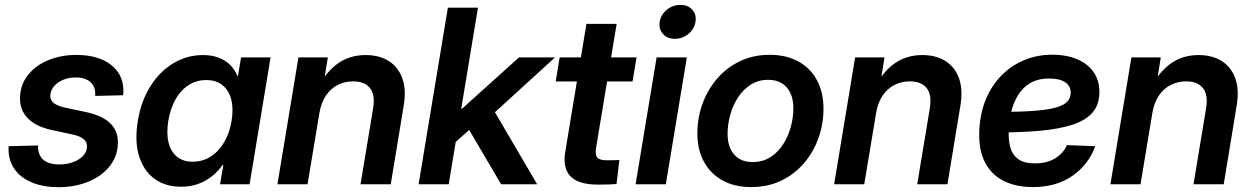

<svg xmlns="http://www.w3.org/2000/svg" viewBox="-20 -759 5162 791"><path d="M221.7 12.2Q161.1 12.2 115 -5.9Q68.8 -23.9 42.5 -58.6Q16.1 -93.3 15.1 -143.1Q15.1 -146.5 15.4 -149.9Q15.6 -153.3 15.6 -156.7L136.7 -159.7Q135.7 -121.1 158 -101.3Q180.2 -81.5 224.6 -81.5Q254.9 -81.5 280.5 -90.8Q306.2 -100.1 322 -116.7Q337.9 -133.3 338.4 -155.3Q338.9 -174.3 324.2 -186.3Q309.6 -198.2 280.3 -204.6L194.3 -223.1Q128.4 -237.3 94.7 -271.5Q61 -305.7 62.5 -357.4Q64 -410.6 95.2 -450Q126.5 -489.3 178.7 -511Q231 -532.7 294.4 -532.7Q382.3 -532.7 434.3 -494.1Q486.3 -455.6 488.3 -389.6Q488.3 -384.3 488.3 -378.7Q488.3 -373 487.3 -366.7L372.1 -363.8Q375 -399.4 353.8 -419.7Q332.5 -439.9 292 -439.9Q263.2 -439.9 239.7 -429.9Q216.3 -419.9 202.1 -403.3Q188 -386.7 187.5 -365.7Q186.5 -346.7 200.9 -335Q215.3 -323.2 244.6 -316.4L334 -297.4Q401.9 -282.7 434.3 -251Q466.8 -219.2 465.8 -169.4Q464.8 -127.9 445.6 -94.5Q426.3 -61 392.6 -37.1Q358.9 -13.2 315.2 -0.5Q271.5 12.2 221.7 12.2Z M726.6 10.3Q660.2 10.3 615.2 -23.4Q570.3 -57.1 552.2 -118.2Q534.2 -179.2 547.9 -261.2Q561.5 -343.3 599.9 -404.1Q638.2 -464.8 694.3 -498.5Q750.5 -532.2 815.9 -532.2Q852.5 -532.2 880.6 -521.5Q908.7 -510.7 928.2 -491.5Q947.8 -472.2 958 -446.3H960.4L973.1 -522.5H1094.7L1008.3 0H886.7L899.9 -79.6H897Q877.9 -52.2 852.1 -32Q826.2 -11.7 794.7 -0.7Q763.2 10.3 726.6 10.3ZM773.9 -92.8Q814.5 -92.8 847.7 -113.8Q880.9 -134.8 903.3 -172.9Q925.8 -210.9 934.1 -261.2Q942.4 -312.5 932.4 -350.1Q922.4 -387.7 896.2 -408.4Q870.1 -429.2 829.6 -429.2Q790.5 -429.2 758.3 -409.2Q726.1 -389.2 704.3 -351.8Q682.6 -314.5 673.3 -261.2Q665 -209 674.6 -171.1Q684.1 -133.3 709.5 -113Q734.9 -92.8 773.9 -92.8Z M1295.9 -293.5 1247.1 0H1123L1209.5 -522.5H1330.6L1309.1 -390.1L1287.6 -394Q1323.2 -463.4 1372.3 -497.8Q1421.4 -532.2 1486.3 -532.2Q1542.5 -532.2 1581.5 -507.6Q1620.6 -482.9 1637.5 -436.3Q1654.3 -389.6 1643.1 -323.2L1589.8 0H1465.3L1517.1 -312Q1526.4 -368.7 1504.2 -396.2Q1481.9 -423.8 1435.1 -423.8Q1400.9 -423.8 1371.8 -409.2Q1342.8 -394.5 1323 -365.7Q1303.2 -336.9 1295.9 -293.5Z M1845.2 -163.6 1869.6 -311H1883.3L2118.2 -522.5H2266.6L1983.9 -264.6H1959ZM1704.6 0 1825.2 -727.5H1949.2L1828.6 0ZM2044.4 0 1904.8 -237.3 2002.9 -324.2 2192.9 0Z M2602.5 -522.5 2585.9 -423.3H2269.5L2285.6 -522.5ZM2396 -660.6H2520.5L2435.5 -148.9Q2431.2 -121.1 2440.9 -109.9Q2450.7 -98.6 2480.5 -98.6Q2491.2 -98.6 2506.6 -99.1Q2522 -99.6 2531.7 -99.6L2520 -1Q2504.9 0.5 2483.9 1Q2462.9 1.5 2442.9 1.5Q2363.8 1.5 2330.8 -32Q2297.9 -65.4 2308.6 -132.8Z M2598.6 0 2685.1 -522.5H2809.6L2723.1 0ZM2760.3 -599.1Q2729 -599.1 2711.2 -619.4Q2693.4 -639.6 2697.8 -668.9Q2702.6 -698.7 2727.3 -718.8Q2752 -738.8 2783.2 -738.8Q2814.5 -738.8 2832.3 -718.8Q2850.1 -698.7 2845.2 -668.9Q2840.8 -639.6 2816.2 -619.4Q2791.5 -599.1 2760.3 -599.1Z M3074.7 11.7Q3005.9 11.7 2956.3 -15.9Q2906.7 -43.5 2879.9 -93Q2853 -142.6 2853 -209Q2853 -273.4 2874.3 -331.8Q2895.5 -390.1 2934.8 -435.5Q2974.1 -481 3029.1 -507.1Q3084 -533.2 3150.9 -533.2Q3219.7 -533.2 3269.5 -505.6Q3319.3 -478 3345.9 -428.2Q3372.6 -378.4 3372.6 -311Q3372.6 -248 3351.8 -189.9Q3331.1 -131.8 3292 -86.4Q3252.9 -41 3198 -14.6Q3143.1 11.7 3074.7 11.7ZM3080.6 -91.3Q3122.1 -91.3 3153.6 -111.3Q3185.1 -131.3 3206.1 -164.1Q3227.1 -196.8 3237.8 -235.8Q3248.5 -274.9 3248.5 -313Q3248.5 -349.6 3236.3 -375.7Q3224.1 -401.9 3200.9 -416Q3177.7 -430.2 3145 -430.2Q3104.5 -430.2 3073.2 -410.4Q3042 -390.6 3020.8 -358.2Q2999.5 -325.7 2988.5 -286.1Q2977.5 -246.6 2977.5 -207.5Q2977.5 -153.3 3004.6 -122.3Q3031.7 -91.3 3080.6 -91.3Z M3589.4 -293.5 3540.5 0H3416.5L3502.9 -522.5H3624L3602.5 -390.1L3581.1 -394Q3616.7 -463.4 3665.8 -497.8Q3714.8 -532.2 3779.8 -532.2Q3835.9 -532.2 3875 -507.6Q3914.1 -482.9 3930.9 -436.3Q3947.8 -389.6 3936.5 -323.2L3883.3 0H3758.8L3810.5 -312Q3819.8 -368.7 3797.6 -396.2Q3775.4 -423.8 3728.5 -423.8Q3694.3 -423.8 3665.3 -409.2Q3636.2 -394.5 3616.5 -365.7Q3596.7 -336.9 3589.4 -293.5Z M4234.9 11.7Q4165 11.7 4114 -14.2Q4063 -40 4036.9 -92.3Q4010.7 -144.5 4014.6 -222.7Q4017.6 -291.5 4041 -348.6Q4064.5 -405.8 4105 -447.3Q4145.5 -488.8 4199.2 -511.2Q4252.9 -533.7 4315.9 -533.7Q4372.1 -533.7 4415.5 -515.9Q4459 -498 4484.1 -463.9Q4509.3 -429.7 4509.3 -379.4Q4509.3 -328.1 4481 -295.4Q4452.6 -262.7 4397.5 -244.9Q4342.3 -227.1 4261 -220Q4179.7 -212.9 4073.2 -212.9L4087.4 -297.9Q4179.2 -297.9 4238.5 -302.2Q4297.9 -306.6 4331.3 -316.4Q4364.7 -326.2 4377.9 -341.3Q4391.1 -356.4 4391.1 -377.4Q4391.1 -404.8 4368.4 -420.2Q4345.7 -435.5 4303.2 -435.5Q4255.4 -435.5 4223.6 -416.3Q4191.9 -397 4172.9 -365Q4153.8 -333 4145.3 -294.7Q4136.7 -256.3 4135.7 -218.3Q4134.3 -181.6 4142.3 -151.6Q4150.4 -121.6 4174.3 -103.8Q4198.2 -85.9 4244.1 -85.9Q4293.5 -85.9 4327.1 -106.7Q4360.8 -127.4 4375.5 -161.1L4492.2 -156.7Q4464.8 -81.1 4398.4 -34.7Q4332 11.7 4234.9 11.7Z M4727.5 -293.5 4678.7 0H4554.7L4641.1 -522.5H4762.2L4740.7 -390.1L4719.2 -394Q4754.9 -463.4 4804 -497.8Q4853 -532.2 4918 -532.2Q4974.1 -532.2 5013.2 -507.6Q5052.2 -482.9 5069.1 -436.3Q5085.9 -389.6 5074.7 -323.2L5021.5 0H4897L4948.7 -312Q4958 -368.7 4935.8 -396.2Q4913.6 -423.8 4866.7 -423.8Q4832.5 -423.8 4803.5 -409.2Q4774.4 -394.5 4754.6 -365.7Q4734.9 -336.9 4727.5 -293.5Z"/></svg>

Font: Inter 28pt SemiBold
Style: Italic
Weight: 600
Italic angle: -9.3988°
Designer: Rasmus Andersson
Foundry: rsms
Version: Version 4.001;git-66647c0bb